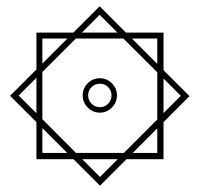

<svg xmlns="http://www.w3.org/2000/svg" viewBox="-20 -465 626 602"><path d="M293.5 117.2 210.4 34.2H94.2V-82L11.7 -164.6L94.2 -247.1V-362.8H210L292.5 -445.3L375 -362.8H492.7V-245.1L574.2 -163.6L492.7 -82V34.2H376.5ZM218.3 14.6H368.2L473.1 -90.3V-238.3L366.7 -344.2H217.8L112.8 -239.3V-91.3ZM293 -111.8Q271 -111.8 255.1 -127.7Q239.3 -143.6 239.3 -166Q239.3 -188 255.1 -203.9Q271 -219.7 293 -219.7Q314.9 -219.7 330.8 -203.9Q346.7 -188 346.7 -166Q346.7 -143.6 330.8 -127.7Q314.9 -111.8 293 -111.8ZM293 -128.9Q308.6 -128.9 319.1 -139.9Q329.6 -150.9 329.6 -166Q329.6 -181.2 319.1 -191.9Q308.6 -202.6 293 -202.6Q277.8 -202.6 267.1 -191.9Q256.3 -181.2 256.3 -166Q256.3 -150.9 267.1 -139.9Q277.8 -128.9 293 -128.9ZM393.6 -344.2 473.1 -264.6V-344.2ZM236.8 -362.8H348.1L292.5 -418.5ZM94.2 -109.9V-221.2L38.6 -165.5ZM112.8 -265.6 191.4 -344.2H112.8ZM293.5 89.8 349.1 34.2H237.8ZM112.8 14.6H190.9L112.8 -63.5ZM473.1 -62.5 396 14.6H473.1ZM492.7 -218.8V-110.4L546.9 -164.6Z"/></svg>

Font: Cascadia Mono ExtraLight
Style: Regular
Weight: 200
Monospace: yes
Designer: Aaron Bell
Foundry: Saja Typeworks
Version: Version 2404.023; ttfautohint (v1.8.4)